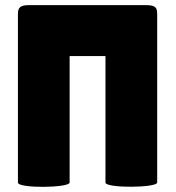

<svg xmlns="http://www.w3.org/2000/svg" viewBox="-20 -720 689 750"><path d="M392 -7C392 16 594 14 594 -7V-664C594 -691 588 -700 548 -700H96C61 -700 50 -693 50 -665V-7C50 17 252 14 252 -7V-501H392Z"/></svg>

Font: Lilita 2
Style: Regular
Weight: 400
Designer: Juan Montoreano
Foundry: Juan Montoreano
Version: Version 2.001